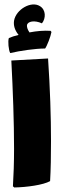

<svg xmlns="http://www.w3.org/2000/svg" viewBox="-20 -824 285 847"><path d="M207 -683 203 -688C174 -690 141 -687 110 -681C101 -694 98 -706 99 -713C102 -730 132 -736 165 -721C183 -743 183 -781 156 -797C118 -821 51 -783 42 -733C39 -713 44 -692 62 -670C45 -666 30 -661 19 -656C14 -642 18 -602 25 -590C68 -600 136 -610 179 -610C187 -620 204 -664 207 -683ZM30 -557C37 -424 42 -287 42 -168C42 -107 40 -50 37 -2L43 3C98 2 171 -8 201 -25C204 -76 205 -136 205 -202C205 -309 201 -433 192 -566Z"/></svg>

Font: FilmFarsi_V5 Display
Style: Regular
Weight: 400
Designer: Borna Izadpanah
Foundry: Borna Izadpanah
Version: Version 1.000;PS 001.000;hotconv 1.0.88;makeotf.lib2.5.64775